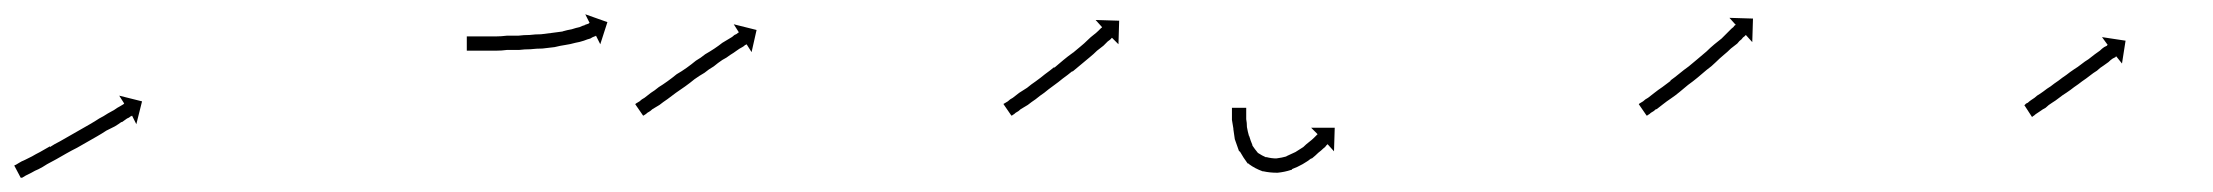

<svg xmlns="http://www.w3.org/2000/svg" viewBox="-22 -228 3100 269"><path d="M0 3Q2 2 5 0Q8 -2 13 -4Q17 -6 23 -9Q28 -12 34 -15Q41 -19 48 -23V-22Q54 -26 62 -30Q69 -34 76 -38Q83 -42 90 -46Q97 -50 104 -54Q111 -58 117 -62Q123 -65 129 -69Q134 -72 138 -74Q142 -77 146 -79Q148 -80 151 -82Q151 -82 152 -83L145 -94L177 -86L169 -54L163 -66Q162 -65 161 -65Q159 -63 156 -62Q153 -60 149 -57H148Q144 -54 139 -51Q133 -48 127 -45Q121 -41 114 -37Q107 -33 100 -29Q93 -25 86 -21Q78 -17 71 -13Q64 -9 57 -5Q50 -1 44 2Q38 6 32 9Q27 11 22 14Q18 16 14 18Q11 20 9 21Q8 21 7 21L-2 4Q-1 3 0 3Z M634 -177Q637 -177 640 -177Q644 -177 648 -177Q654 -177 660 -177Q666 -177 673 -177Q680 -177 688 -178Q688 -178 688 -178Q688 -178 688 -178Q688 -178 688 -178Q688 -178 688 -178Q696 -178 704 -178Q704 -178 704 -178Q704 -178 704 -178Q704 -178 704 -178Q704 -178 704 -178Q712 -179 720 -179Q720 -179 720 -179Q720 -179 720 -179Q720 -179 720 -179Q720 -179 720 -179Q728 -180 736 -180Q736 -180 736 -180Q736 -180 736 -180Q736 -180 736 -180Q736 -180 736 -180Q744 -181 752 -182Q752 -182 752 -182Q752 -182 752 -182Q752 -182 752 -182Q752 -182 752 -182Q760 -183 767 -184Q767 -184 767 -184Q767 -184 766 -184Q766 -184 766 -184Q766 -184 766 -184Q773 -186 779 -187Q779 -187 779 -187Q779 -187 779 -187Q779 -187 779 -187Q779 -187 779 -187Q785 -189 790 -190Q790 -190 790 -190Q790 -190 790 -190Q790 -190 790 -190Q790 -190 790 -190Q794 -192 798 -193Q798 -193 798 -193Q798 -193 798 -193Q798 -193 797.5 -193Q797 -193 797 -193Q800 -194 803 -195Q803 -195 802.5 -195Q802 -195 802 -195Q802 -195 802 -195Q802 -195 802 -195Q803 -195 804 -196L798 -208L829 -197L819 -166L813 -178Q812 -177 811 -177Q811 -177 811 -177Q811 -177 811 -177Q811 -177 811 -177Q811 -177 811 -177Q808 -176 805 -174Q805 -174 805 -174Q805 -174 805 -174Q805 -174 805 -174Q805 -174 805 -174Q801 -173 796 -171Q796 -171 796 -171Q796 -171 796 -171Q796 -171 796 -171Q796 -171 796 -171Q790 -169 784 -168Q784 -168 784 -168Q784 -168 784 -168Q784 -168 784 -168Q784 -168 784 -168Q777 -166 770 -165Q770 -165 770 -165Q770 -165 770 -165Q770 -165 770 -165Q770 -165 770 -165Q763 -164 755 -162Q755 -162 755 -162Q755 -162 755 -162Q755 -162 755 -162Q755 -162 755 -162Q747 -161 738 -160Q738 -160 738 -160Q738 -160 738 -160Q738 -160 738 -160Q738 -160 738 -160Q730 -160 721 -159Q721 -159 721 -159Q721 -159 721 -159Q721 -159 721 -159Q721 -159 721 -159Q713 -159 705 -158Q705 -158 705 -158Q705 -158 705 -158Q705 -158 705 -158Q705 -158 705 -158Q697 -158 688 -158Q688 -158 688 -158Q688 -158 688 -158Q688 -158 688 -158Q688 -158 688 -158Q681 -157 673 -157Q666 -157 660 -157Q654 -157 648 -157Q644 -157 640 -157Q637 -157 634 -157Q633 -157 632 -157V-177Q633 -177 634 -177Z M869 -83Q871 -84 874 -86Q877 -89 881 -91Q885 -94 890 -98Q895 -101 901 -106Q906 -109 913 -114Q920 -119 926 -124Q933 -128 940 -133Q947 -138 953 -143Q960 -147 966 -152Q973 -156 979 -160Q985 -164 990 -168Q995 -171 1000 -174Q1004 -176 1007 -179Q1010 -180 1012 -182Q1013 -182 1013 -183L1006 -194L1038 -186L1031 -155L1024 -166Q1023 -165 1022 -165Q1020 -163 1018 -162Q1014 -160 1010 -157Q1006 -154 1001 -151Q996 -147 990 -144Q984 -140 978 -135Q971 -131 965 -126Q958 -122 951 -117Q945 -112 938 -107Q932 -103 925 -98Q918 -93 913 -89Q907 -85 902 -81Q897 -78 892 -75Q889 -72 885 -70Q883 -68 881 -67Q880 -66 879 -66L868 -82Q868 -82 869 -83Z M1385 -83Q1387 -84 1390 -86Q1393 -89 1397 -91Q1401 -94 1406 -98Q1412 -102 1417 -105Q1423 -110 1429 -114Q1436 -119 1442 -124Q1449 -129 1455 -134V-133Q1462 -139 1468 -144Q1468 -144 1468 -144Q1468 -144 1468 -144Q1468 -144 1468 -144Q1468 -144 1468 -144Q1474 -149 1481 -154Q1481 -154 1481 -154Q1481 -154 1481 -154Q1480 -154 1480 -153.5Q1480 -153 1480 -153Q1486 -158 1492 -163Q1492 -163 1492 -163Q1492 -163 1492 -163Q1492 -163 1492 -163Q1492 -163 1492 -163Q1497 -167 1502 -172Q1506 -176 1510 -179Q1514 -182 1517 -185Q1519 -187 1521 -189Q1522 -189 1522 -190L1513 -200L1546 -199L1545 -166L1536 -175Q1535 -175 1535 -174Q1533 -172 1530 -170Q1527 -167 1524 -164Q1520 -161 1515 -157Q1510 -152 1505 -148Q1505 -148 1505 -148Q1505 -148 1505 -148Q1505 -148 1505 -148Q1505 -148 1505 -148Q1499 -143 1493 -138Q1493 -138 1493 -138Q1493 -138 1493 -138Q1493 -138 1493 -138Q1493 -138 1493 -138Q1487 -133 1481 -128Q1481 -128 1481 -128Q1481 -128 1481 -128Q1481 -128 1480.5 -128Q1480 -128 1480 -128Q1474 -123 1467 -118Q1461 -113 1454 -108Q1447 -103 1441 -98Q1435 -94 1429 -89Q1423 -85 1418 -81Q1413 -78 1408 -75Q1405 -72 1401 -70Q1399 -68 1397 -67Q1396 -66 1395 -66L1384 -82Q1384 -83 1385 -83Z M1724 -75Q1724 -75 1724 -75Q1724 -75 1724 -75Q1724 -75 1724 -75Q1724 -75 1724 -75Q1724 -73 1724 -69Q1724 -69 1724 -69.5Q1724 -70 1724 -70Q1724 -70 1724 -70Q1724 -70 1724 -70Q1724 -66 1724 -61Q1724 -61 1724 -61Q1724 -61 1724 -61Q1724 -61 1724 -61Q1724 -61 1724 -61Q1725 -56 1725 -50Q1725 -50 1725 -50Q1725 -50 1725 -50Q1725 -50 1725 -50Q1725 -50 1725 -50Q1726 -44 1728 -37Q1728 -37 1728 -37.5Q1728 -38 1728 -38Q1728 -38 1728 -38Q1728 -38 1728 -38Q1730 -31 1733 -24Q1733 -24 1732.5 -24.5Q1732 -25 1732 -25Q1732 -25 1732 -25Q1732 -25 1732 -25Q1736 -19 1741 -13Q1741 -13 1740 -14Q1740 -14 1740 -14Q1746 -10 1753 -7Q1753 -7 1752 -7Q1752 -8 1752 -8Q1759 -6 1767 -6Q1767 -6 1767 -6Q1766 -6 1766 -6Q1774 -7 1781 -9Q1781 -9 1781 -9Q1781 -9 1781 -9Q1780 -9 1780 -9Q1780 -9 1780 -9Q1787 -12 1793 -15Q1793 -15 1793 -15Q1793 -15 1793 -15Q1793 -15 1793 -15Q1793 -15 1793 -15Q1799 -19 1804 -22Q1804 -22 1804 -22Q1804 -22 1804 -22Q1804 -22 1804 -22Q1804 -22 1804 -22Q1808 -26 1812 -29Q1812 -29 1812 -29Q1812 -29 1812 -29Q1812 -29 1812 -29Q1812 -29 1812 -29Q1816 -32 1819 -35Q1819 -35 1819 -35Q1819 -35 1819 -35Q1819 -35 1819 -35Q1819 -35 1819 -35Q1821 -37 1823 -39Q1823 -39 1824 -40L1815 -49H1848L1847 -16L1838 -26Q1837 -25 1836 -24Q1835 -22 1832 -20Q1832 -20 1832 -20Q1832 -20 1832 -20Q1832 -20 1832 -20Q1832 -20 1832 -20Q1829 -17 1825 -14Q1825 -14 1825 -14Q1825 -14 1825 -14Q1825 -14 1825 -14Q1825 -14 1825 -14Q1821 -10 1816 -6Q1816 -6 1816 -6Q1816 -6 1816 -6Q1816 -6 1815.5 -6Q1815 -6 1815 -6Q1810 -2 1803 2Q1803 2 1803 2Q1803 2 1803 2Q1803 2 1803 2Q1803 2 1803 2Q1796 6 1788 9Q1788 9 1788 9.5Q1788 10 1788 10Q1788 10 1787.5 10Q1787 10 1787 10Q1778 13 1768 14Q1768 14 1768 14Q1767 14 1767 14Q1757 14 1748 12Q1748 12 1747 12Q1747 12 1747 12Q1736 8 1728 2Q1728 2 1727 1Q1726 1 1726 1Q1720 -7 1715 -16Q1715 -16 1715 -16Q1715 -16 1714 -16Q1714 -16 1714 -16Q1714 -16 1714 -16Q1711 -24 1708 -33Q1708 -33 1708 -33Q1708 -33 1708 -33Q1708 -33 1708 -33Q1708 -33 1708 -33Q1707 -40 1706 -47Q1706 -47 1706 -47.5Q1706 -48 1706 -48Q1706 -48 1706 -48Q1706 -48 1706 -48Q1705 -54 1704 -60Q1704 -60 1704 -60Q1704 -60 1704 -60Q1704 -60 1704 -60Q1704 -60 1704 -60Q1704 -65 1704 -69Q1704 -69 1704 -69Q1704 -69 1704 -69Q1704 -69 1704 -69Q1704 -69 1704 -69Q1704 -72 1704 -75Q1704 -75 1704 -75Q1704 -75 1704 -75Q1704 -75 1704 -75Q1704 -75 1704 -75Q1704 -76 1704 -77H1724Q1724 -76 1724 -75Z M2275 -83Q2277 -84 2280 -86Q2283 -89 2287 -91Q2291 -94 2296 -98Q2301 -102 2307 -106Q2312 -110 2319 -115H2318Q2325 -120 2331 -125Q2337 -130 2344 -135Q2350 -140 2356 -145Q2363 -151 2369 -156Q2374 -161 2380 -166Q2385 -170 2390 -174Q2394 -178 2398 -182Q2401 -185 2404 -188Q2407 -190 2408 -192Q2409 -193 2410 -193L2401 -203L2434 -202L2433 -169L2424 -179Q2423 -178 2422 -177Q2420 -176 2418 -173Q2415 -171 2412 -167Q2408 -164 2403 -160Q2398 -155 2393 -151Q2387 -146 2382 -141Q2376 -135 2369 -130Q2363 -125 2356 -119Q2350 -114 2343 -109Q2337 -104 2331 -99Q2325 -94 2319 -90Q2313 -86 2308 -82Q2303 -78 2299 -75H2298Q2295 -72 2291 -70Q2289 -68 2287 -67Q2286 -66 2285 -66L2274 -82Q2274 -82 2275 -83Z M2815 -81Q2816 -83 2819 -84Q2821 -86 2824 -88Q2829 -91 2832 -94Q2837 -97 2841 -100Q2846 -104 2851 -107Q2856 -111 2862 -115Q2867 -119 2873 -123Q2878 -127 2884 -131Q2889 -134 2894 -138Q2899 -142 2904 -145Q2909 -149 2913 -152Q2917 -155 2920 -157Q2923 -160 2926 -162Q2928 -163 2930 -164Q2930 -165 2931 -165L2923 -176L2956 -171L2951 -139L2943 -149Q2942 -149 2942 -148Q2940 -147 2938 -146Q2935 -144 2932 -141Q2929 -139 2925 -136Q2920 -133 2916 -129Q2911 -126 2906 -122Q2901 -118 2895 -114Q2890 -110 2884 -106Q2879 -102 2873 -98Q2868 -95 2863 -91Q2858 -87 2853 -84Q2848 -81 2844 -77Q2840 -75 2836 -72Q2833 -70 2830 -68Q2828 -66 2826 -65Q2826 -65 2825 -64L2814 -81Q2814 -81 2815 -81Z"/></svg>

Font: FRB American Cursive Just Arrows Thin
Style: Italic
Weight: 100
Italic angle: -25°
Version: Version 2.0;Modular Font Editor K font №1